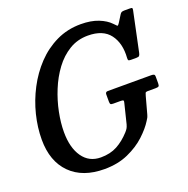

<svg xmlns="http://www.w3.org/2000/svg" viewBox="-136 -890 1004 1028"><g transform="rotate(-20 366.5 -375.5)"><path d="M446 -375.5H693.5Q703 -375.5 708.2 -373Q713.5 -370.5 713.5 -360V-322.5Q713.5 -309 709.2 -305.5Q705 -302 691 -302H648.5Q635 -302 633 -296.8Q631 -291.5 628 -281.5L602 -186.5Q599 -175.5 595.5 -168.5Q592 -161.5 586 -153Q564.5 -118 523.5 -79.8Q482.5 -41.5 423.2 -15Q364 11.5 287.5 11.5Q163.5 11.5 94 -58.2Q24.5 -128 24.5 -251.5Q24.5 -320 42.2 -391.8Q60 -463.5 94.5 -529.5Q129 -595.5 178.5 -647.8Q228 -700 291.8 -730.8Q355.5 -761.5 431.5 -761.5Q489.5 -761.5 531.2 -745Q573 -728.5 597 -703Q609.5 -689.5 613.2 -686.5Q617 -683.5 628 -701L651.5 -738.5Q655.5 -745 660.8 -747.8Q666 -750.5 677 -750.5H707Q719 -750.5 721 -747.8Q723 -745 721 -735L673.5 -509.5Q671 -498.5 667 -494.2Q663 -490 649.5 -490H619.5Q607.5 -490 605.2 -493.5Q603 -497 603.5 -506.5Q609.5 -588.5 571 -639.8Q532.5 -691 446.5 -691Q387 -691 339.8 -662.2Q292.5 -633.5 257 -585.5Q221.5 -537.5 197.8 -479.2Q174 -421 162 -361Q150 -301 150 -249Q150 -159.5 187 -106.8Q224 -54 290.5 -54Q344 -54 383.5 -75.2Q423 -96.5 458 -135Q466 -144 470.8 -151.5Q475.5 -159 479.5 -173L507.5 -286.5Q510.5 -296.5 507.2 -299.2Q504 -302 492.5 -302H450.5Q438.5 -302 435.2 -305.5Q432 -309 432 -320.5V-361Q432 -375.5 446 -375.5Z"/></g></svg>

Font: Besley* Narrow Medium
Style: Italic
Weight: 500
Width: 4
Italic angle: -13°
Designer: Owen Earl
Foundry: indestructible type*
Version: Version 3.000; ttfautohint (v1.8.3)